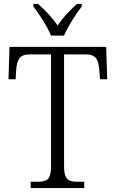

<svg xmlns="http://www.w3.org/2000/svg" viewBox="-20 -951 585 971"><path d="M238 -771H304C322 -816 364 -880 393 -918V-931H369C330 -895 299 -863 271 -822C244 -863 212 -895 173 -931H149V-918C178 -880 220 -816 238 -771ZM135 0H406V-32H371C326 -32 304 -42 304 -111V-676H413C466 -676 478 -648 482 -599L486 -550H522L517 -714H28L23 -550H59L62 -599C66 -648 78 -676 131 -676H238V-108C238 -41 216 -32 170 -32H135Z"/></svg>

Font: Noto Serif Bengali SemiCondensed Light
Style: Regular
Weight: 300
Width: 4
Designer: Juan Bruce, Universal Thirst, Indian Type Foundry and the Monotype Design Team.
Foundry: Monotype Imaging Inc.
Version: Version 2.003